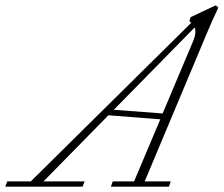

<svg xmlns="http://www.w3.org/2000/svg" viewBox="-85 -696 834 716"><path d="M-65.4 0 -58.1 -19.5H29.8L628.4 -611.3Q623.5 -615.2 621.1 -616.7L625.5 -631.8L719.7 -676.3L729 -667.5Q703.1 -612.3 688 -575.7L454.6 -19.5H551.8L544.9 0H328.6L335.4 -19.5H415L512.7 -251L319.3 -266.1L77.1 -19.5H230.5L223.1 0ZM634.8 -541.5Q648.4 -573.7 641.1 -593.8L339.4 -286.6L521.5 -272.9Z"/></svg>

Font: Elstob ExtraLight
Style: Italic
Weight: 200
Italic angle: -20°
Designer: Peter S. Baker
Version: Version 1.015